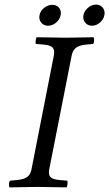

<svg xmlns="http://www.w3.org/2000/svg" viewBox="-20 -808 472 830"><path d="M150.9 -742.2Q154.3 -760.7 170.7 -773.9Q187 -787.1 206.1 -787.1Q222.7 -787.1 232.9 -776.9Q243.2 -766.6 243.2 -751Q243.2 -749.5 242.7 -746.6Q242.2 -743.7 242.2 -742.2Q238.3 -723.6 222.4 -710.2Q206.5 -696.8 188 -696.8Q171.4 -696.8 160.6 -707.5Q149.9 -718.3 149.9 -733.9Q149.9 -734.9 150.4 -737.8Q150.9 -740.7 150.9 -742.2ZM340.8 -743.2Q344.7 -761.2 360.6 -774.7Q376.5 -788.1 395 -788.1Q411.1 -788.1 421.6 -777.6Q432.1 -767.1 432.1 -752Q432.1 -745.1 431.2 -743.2Q428.2 -724.6 412.4 -710.7Q396.5 -696.8 377.9 -696.8Q361.3 -696.8 350.6 -707.5Q339.8 -718.3 339.8 -734.9Q339.8 -740.2 340.8 -743.2ZM212.9 -568.8Q217.3 -591.3 207.5 -602.1Q197.8 -612.8 168.9 -615.2L134.8 -618.2Q132.8 -622.1 134.3 -632.8Q135.7 -643.6 138.2 -647Q226.1 -645 265.1 -645Q294.9 -645 384.8 -647Q387.7 -640.1 386.7 -630.6Q385.7 -621.1 382.8 -618.2L352.1 -615.2Q322.3 -612.3 308.3 -601.3Q294.4 -590.3 290 -568.8L192.9 -76.2Q188.5 -53.2 198.2 -42.7Q208 -32.2 236.8 -29.8L271 -26.9Q272.9 -22.9 271.7 -12Q270.5 -1 268.1 2Q180.2 0 141.1 0Q110.8 0 21 2Q18.1 -4.9 19 -14.4Q20 -23.9 22.9 -26.9L54.2 -29.8Q84 -32.7 98.1 -43.5Q112.3 -54.2 116.2 -76.2Z"/></svg>

Font: Linux Libertine G
Style: Italic
Weight: 400
Italic angle: -12°
Designer: Philipp H. Poll
Foundry: Philipp H. Poll
Version: Version 5.1.3